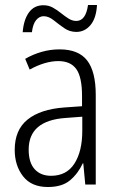

<svg xmlns="http://www.w3.org/2000/svg" viewBox="-20 -740 475 770"><path d="M219 -542Q295 -542 329.5 -497.5Q364 -453 364 -359V0H322L314 -85H312Q293 -44 261 -17Q229 10 172 10Q106 10 72.5 -33Q39 -76 39 -139Q39 -219 90.5 -260.5Q142 -302 238 -309L309 -314V-355Q309 -431 286 -463Q263 -495 214 -495Q161 -495 99 -461L81 -504Q112 -522 147 -532Q182 -542 219 -542ZM244 -267Q95 -257 95 -140Q95 -88 119 -61.5Q143 -35 185 -35Q247 -35 278.5 -84Q310 -133 310 -216V-272ZM71 -611Q75 -661 96 -690Q117 -719 154 -719Q175 -719 192 -709.5Q209 -700 224.5 -687.5Q240 -675 255 -665.5Q270 -656 286 -656Q324 -656 333 -720H369Q366 -667 343 -639.5Q320 -612 286 -612Q259 -612 237 -627.5Q215 -643 195 -659Q175 -675 155 -675Q138 -675 125 -659.5Q112 -644 108 -611Z"/></svg>

Font: Noto Sans Telugu Condensed Light
Style: Regular
Weight: 300
Width: 3
Designer: Jelle Bosma - Monotype Design Team
Foundry: Monotype Imaging Inc.
Version: Version 2.005; ttfautohint (v1.8.4.7-5d5b)